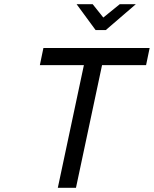

<svg xmlns="http://www.w3.org/2000/svg" viewBox="-20 -900 737 920"><path d="M697 -670H188L171 -588H382L257 0H344L469 -588H680ZM347 -880 438 -756H487L631 -880H554L475 -816L424 -880Z"/></svg>

Font: LT Wave Mono
Style: Italic
Weight: 400
Designer: Daniel Lyons
Version: Version 2.5 (Glyphs App)